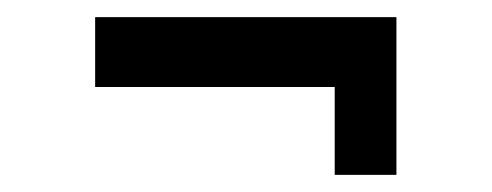

<svg xmlns="http://www.w3.org/2000/svg" viewBox="-20 -352 574 224"><path d="M91 -332H442.5V-148H370.5V-250.5H91Z"/></svg>

Font: Karla SemiBold
Style: Regular
Weight: 600
Designer: Jonathan Pinhorn
Version: Version 2.004; ttfautohint (v1.8.4.7-5d5b);gftools[0.9.33]